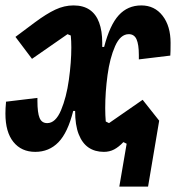

<svg xmlns="http://www.w3.org/2000/svg" viewBox="-24 -548 649 708"><path d="M431 -24Q414 -6 397 3Q380 12 359 12Q326 12 302.5 -4Q279 -20 266 -53.5Q253 -87 253 -139H246Q226 -59 191.5 -23.5Q157 12 106 12Q55 12 25.5 -24.5Q-4 -61 -4 -129Q-4 -149 -2 -169V-173L114 -187Q114 -184 114 -181.5Q114 -179 114 -176Q114 -132 122 -113Q130 -94 150 -94Q181 -94 201 -141.5Q221 -189 230 -254Q239 -319 239 -373Q239 -385 238.5 -395.5Q238 -406 237 -417L225 -422L94 -331L33 -412L104 -465Q147 -497 180 -512.5Q213 -528 247 -528Q283 -528 306.5 -512Q330 -496 341.5 -465Q353 -434 353 -390V-375H360Q381 -456 414 -492Q447 -528 497 -528Q546 -528 575.5 -490Q605 -452 605 -390Q605 -354 604 -343L488 -329Q488 -333 488 -337Q488 -341 488 -345Q488 -384 479.5 -403Q471 -422 451 -422Q420 -422 400.5 -378Q381 -334 372.5 -271Q364 -208 364 -149Q364 -136 364.5 -123.5Q365 -111 366 -100L378 -94L502 -180L563 -103L522 140H416L443 -18Z"/></svg>

Font: iA Writer Mono V
Style: Regular
Weight: 400
Italic angle: -9.5°
Designer: Mike Abbink, Paul van der Laan, Pieter van Rosmalen
Foundry: Bold Monday
Version: Version 2.000